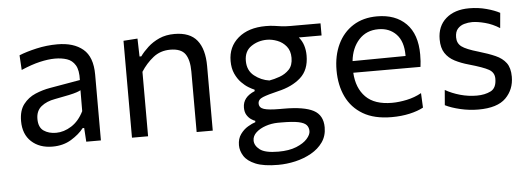

<svg xmlns="http://www.w3.org/2000/svg" viewBox="-48 -642 2705 979"><g transform="rotate(-5 1305.0 -152.5)"><path d="M202 10Q135.5 10 94.2 -28Q53 -66 53 -133.5Q53 -187.5 77.5 -219.2Q102 -251 139.2 -266.8Q176.5 -282.5 214.5 -289L370 -316Q372 -366.5 356.5 -392.2Q341 -418 313.8 -427Q286.5 -436 253 -436Q218.5 -436 175.2 -426Q132 -416 79 -393L74.5 -468.5Q111 -483.5 163.8 -495.5Q216.5 -507.5 271 -507.5Q354.5 -507.5 402.2 -467.5Q450 -427.5 450 -337V0H375L370.5 -70.5H362.5Q339.5 -40.5 298.2 -15.2Q257 10 202 10ZM226 -58.5Q266 -58.5 304.8 -83Q343.5 -107.5 368 -157L368.5 -264Q360.5 -259.5 347.2 -255Q334 -250.5 307.8 -244.8Q281.5 -239 235 -230.5Q192 -223 164.5 -200.8Q137 -178.5 137 -137Q137 -94 162.8 -76.2Q188.5 -58.5 226 -58.5Z M609 0V-496L681 -501L683.5 -409H692.5Q708.5 -431.5 733.5 -454.5Q758.5 -477.5 792.5 -492.8Q826.5 -508 870.5 -508Q949.5 -508 986 -462.5Q1022.5 -417 1022.5 -330.5V0H940V-309.5Q940 -369 918.8 -399.5Q897.5 -430 842 -430Q791.5 -430 754.8 -400.8Q718 -371.5 691.5 -330V0Z M1340 203Q1266 203 1224.5 185.8Q1183 168.5 1166 141.5Q1149 114.5 1149 86Q1149 52.5 1165.5 29.8Q1182 7 1204 -6Q1226 -19 1242.5 -24V-31Q1234 -33.5 1221.8 -41.8Q1209.5 -50 1200.2 -65Q1191 -80 1191 -103Q1191 -156.5 1253 -182V-189.5Q1241.5 -194 1223.5 -204.8Q1205.5 -215.5 1187.2 -234.2Q1169 -253 1156.5 -280.5Q1144 -308 1144 -345.5Q1144 -418 1196.5 -462.8Q1249 -507.5 1338 -507.5Q1362 -507.5 1379.5 -505Q1397 -502.5 1416.2 -499.8Q1435.5 -497 1463 -497H1617.5V-435H1501Q1517.5 -415.5 1525 -391.5Q1532.5 -367.5 1532.5 -340Q1532.5 -266.5 1488.2 -227Q1444 -187.5 1371 -171Q1318.5 -158.5 1293 -148.2Q1267.5 -138 1267.5 -117.5Q1267.5 -95.5 1291.5 -87.8Q1315.5 -80 1371.5 -80H1393Q1496.5 -80 1544.5 -54.8Q1592.5 -29.5 1592.5 33Q1592.5 76.5 1570 108.5Q1547.5 140.5 1510.2 161.5Q1473 182.5 1428.5 192.8Q1384 203 1340 203ZM1332.5 -229.5Q1357 -233.5 1385.8 -243.8Q1414.5 -254 1434.8 -275.2Q1455 -296.5 1455 -335Q1455 -371 1436.5 -393.8Q1418 -416.5 1390.8 -427Q1363.5 -437.5 1338 -437.5Q1292.5 -437.5 1257 -413.2Q1221.5 -389 1221.5 -339.5Q1221.5 -290 1256 -262.8Q1290.5 -235.5 1332.5 -229.5ZM1347 136Q1402 136 1439.2 120.8Q1476.5 105.5 1495 84.5Q1513.5 63.5 1513.5 45.5Q1513.5 26.5 1502.5 14Q1491.5 1.5 1461.5 -4.8Q1431.5 -11 1374.5 -11H1356Q1324 -10.5 1294.2 -0.5Q1264.5 9.5 1245 27.2Q1225.5 45 1225.5 68.5Q1225.5 94.5 1252.2 115.2Q1279 136 1347 136Z M1938 11Q1849 11 1791.5 -23Q1734 -57 1706 -116Q1678 -175 1678 -251Q1678 -326 1705.5 -384Q1733 -442 1784.5 -474.8Q1836 -507.5 1907.5 -507.5Q2001.5 -507.5 2055.8 -453Q2110 -398.5 2110 -294.5Q2110 -258 2106 -231.5H1762Q1766.5 -152.5 1811.5 -107Q1856.5 -61.5 1946 -61.5Q1981 -61.5 2021.5 -70Q2062 -78.5 2097 -98L2100.5 -23.5Q2072 -8 2030 1.5Q1988 11 1938 11ZM1908.5 -441.5Q1847 -441.5 1808.8 -399.8Q1770.5 -358 1763.5 -291L2035 -293.5Q2035 -295 2035 -297.5Q2035 -368 2000 -404.8Q1965 -441.5 1908.5 -441.5Z M2381.5 11Q2335 11 2289.2 0.2Q2243.5 -10.5 2212.5 -26L2219 -103.5Q2253 -84 2294.8 -72.2Q2336.5 -60.5 2379.5 -60.5Q2421 -60.5 2451 -75.5Q2481 -90.5 2481 -138.5Q2481 -170 2453 -185.8Q2425 -201.5 2352.5 -222Q2313 -233 2282 -249Q2251 -265 2233.2 -292Q2215.5 -319 2215.5 -362.5Q2215.5 -430 2259.8 -468.8Q2304 -507.5 2379 -507.5Q2425.5 -507.5 2467 -496.2Q2508.5 -485 2535 -470.5L2528 -393Q2492 -416 2453.5 -426Q2415 -436 2388 -436Q2367.5 -436 2347.2 -430.2Q2327 -424.5 2313.5 -409.2Q2300 -394 2300 -365.5Q2300 -335 2322.5 -318Q2345 -301 2407.5 -283Q2457 -268.5 2492.2 -253Q2527.5 -237.5 2546.5 -211.8Q2565.5 -186 2565.5 -141Q2565.5 -76 2522.2 -32.5Q2479 11 2381.5 11Z"/></g></svg>

Font: Commissioner
Style: Regular
Weight: 400
Designer: Kostas Bartsokas
Foundry: Kostas Bartsokas
Version: Version 1.000; ttfautohint (v1.8.3)